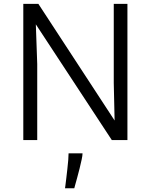

<svg xmlns="http://www.w3.org/2000/svg" viewBox="-20 -731 787 1002"><path d="M101.6 0V-710.9H180.2L578.1 -102.1L573.7 -298.3V-710.9H645V0H563.5L167 -604L174.3 -397V0ZM319.3 251.5Q319.3 251.5 321.3 237.1Q323.2 222.7 325.9 199.7Q328.6 176.8 331.5 151.4Q334.5 126 336.2 104Q337.9 82 337.9 69.3H410.6V71.3Q410.6 80.6 406.2 101.6Q401.9 122.6 395.5 147.9Q389.2 173.3 382.6 197Q376 220.7 371.8 236.1Q367.7 251.5 367.7 251.5Z"/></svg>

Font: Comme Light
Style: Regular
Weight: 300
Version: Version 1.000;gftools[0.9.27]